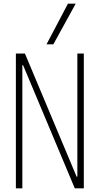

<svg xmlns="http://www.w3.org/2000/svg" viewBox="-20 -1020 540 1040"><path d="M66 0V-730H115L395 -63H399V-730H434V0H385L105 -667H101V0ZM269 -780H232L348 -1000H390Z"/></svg>

Font: M PLUS Code Latin ExtraLight
Style: Regular
Weight: 250
Designer: Coji Morishita
Foundry: UNDERFOREST DESIGN
Version: Version 1.002; ttfautohint (v1.8.3)